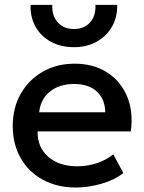

<svg xmlns="http://www.w3.org/2000/svg" viewBox="-20 -780 612 814"><path d="M302.5 15Q222.5 15 162 -17.8Q101.5 -50.5 67.8 -109.5Q34 -168.5 34 -246.5Q34 -323 68 -382.5Q102 -442 161.2 -476Q220.5 -510 296 -510Q377.5 -510 435.2 -472.2Q493 -434.5 519.5 -369.5Q546 -304.5 534.5 -223H139.5Q138 -156.5 184 -115.8Q230 -75 308 -75Q350 -75 389.2 -87.8Q428.5 -100.5 460.5 -125.5L503 -46.5Q466.5 -17 410.2 -1Q354 15 302.5 15ZM146 -304H426.5Q425 -360 390.5 -392Q356 -424 293.5 -424Q232 -424 192 -392Q152 -360 146 -304ZM293.5 -580Q238 -580 195.8 -603Q153.5 -626 130.8 -666.5Q108 -707 109.5 -759.5H201.5Q199.5 -713.5 224.8 -685.2Q250 -657 293.5 -657Q337 -657 362 -685.2Q387 -713.5 384.5 -759.5H477Q478 -707.5 454.8 -667Q431.5 -626.5 389.8 -603.2Q348 -580 293.5 -580Z"/></svg>

Font: Geologica
Style: Regular
Weight: 400
Designer: Sindre Bremnes, Frode Helland
Foundry: Monokrom Skriftforlag AS
Version: Version 1.010; ttfautohint (v1.8.4.7-5d5b);gftools[0.9.28]